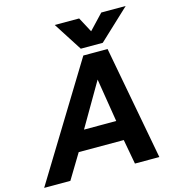

<svg xmlns="http://www.w3.org/2000/svg" viewBox="-148 -1029 1050 1140"><g transform="rotate(-15 377.0 -459.0)"><path d="M293 -918H443L492 -826L579 -918H729L541 -742H406ZM410 -699H559L690 0H540L512 -152H235L143 0H-18ZM498 -273 455 -539 300 -273Z"/></g></svg>

Font: Prompt SemiBold
Style: Italic
Weight: 600
Italic angle: -12°
Designer: Katatrad Team
Foundry: CadsonDemak
Version: Version 1.001